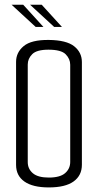

<svg xmlns="http://www.w3.org/2000/svg" viewBox="-20 -799 419 822"><path d="M188.9 3.4Q120.3 3.4 84.5 -21.8Q48.8 -46.9 48.8 -92.9V-534Q48.8 -574.6 81.5 -601.7Q114.2 -628.8 188.9 -628Q264.5 -627.2 297.5 -600.9Q330.6 -574.6 330.6 -533.2V-93.7Q330.6 -47.7 295.2 -22.2Q259.8 3.4 188.9 3.4ZM188.9 -38.8Q237 -38.8 258.8 -57.8Q280.6 -76.8 280.6 -105.7V-521.7Q280.6 -547 261.1 -566.7Q241.6 -586.3 187.4 -586.3Q137 -586.3 117.9 -567Q98.8 -547.8 98.8 -522.7V-104.9Q98.8 -76 120.6 -57.4Q142.4 -38.8 188.9 -38.8ZM132.6 -683.8 29.5 -778.8H79.3L165.8 -683.8ZM211.8 -683.8 108.7 -778.8H158.5L245.1 -683.8Z"/></svg>

Font: Smooch Sans Thin
Style: Regular
Weight: 100
Designer: Robert E. Leuschke
Foundry: Robert E. Leuschke
Version: Version 1.010